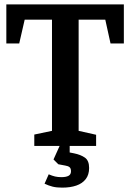

<svg xmlns="http://www.w3.org/2000/svg" viewBox="-20 -668 595 879"><path d="M137 0V-52L218 -69V-578H93L68 -469H9V-648H547V-469H486L462 -578H340V-69L420 -51V0ZM265 191Q239 191 221 186.5Q203 182 184 173L203 130Q219 137 232 140Q245 143 261 143Q282 143 293.5 137Q305 131 305 116Q305 103 298.5 97.5Q292 92 279 90L247 84L225 62L253 0H299V30L319 34Q349 40 368.5 53.5Q388 67 388 101Q388 132 372.5 152Q357 172 329.5 181.5Q302 191 265 191Z"/></svg>

Font: Faustina SemiBold
Style: Regular
Weight: 600
Designer: Alfonso Garcia
Foundry: http://www.omnibus-type.com
Version: Version 1.200